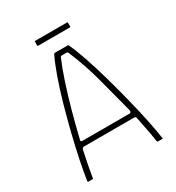

<svg xmlns="http://www.w3.org/2000/svg" viewBox="-185 -893 925 1007"><g transform="rotate(-30 277.5 -389.5)"><path d="M54 0Q51 0 50.5 -1Q50 -2 50 -5Q57 -54 71 -122Q85 -190 104 -267Q123 -344 144.5 -420Q166 -496 189 -561Q212 -626 233 -669Q234 -671 236 -672Q238 -673 240 -673H314Q317 -673 319.5 -672.5Q322 -672 323 -668Q342 -628 364.5 -562Q387 -496 409 -418.5Q431 -341 450.5 -262.5Q470 -184 484 -117Q498 -50 504 -6Q505 -2 504.5 -1Q504 0 501 0H475Q473 0 472.5 -1Q472 -2 470 -5Q466 -34 458.5 -74Q451 -114 441 -162Q440 -167 437 -169Q434 -171 428 -171H125Q120 -170 117.5 -168Q115 -166 113 -160Q103 -114 95.5 -74Q88 -34 83 -4Q83 -2 82.5 -1Q82 0 79 0ZM132 -201H420Q423 -201 426.5 -204.5Q430 -208 428 -218Q400 -325 372 -431.5Q344 -538 301 -638Q299 -643 291 -643H265Q257 -643 255 -637Q234 -589 210.5 -518Q187 -447 165 -367Q143 -287 125 -211Q124 -209 125 -205Q126 -201 132 -201ZM378 -752Q378 -751 377.5 -750Q377 -749 375 -749H182Q180 -749 179 -750Q178 -751 178 -752V-776Q178 -778 179 -778.5Q180 -779 182 -779H375Q377 -779 377.5 -778.5Q378 -778 378 -776Z"/></g></svg>

Font: Glory Thin Thin
Style: Regular
Weight: 250
Version: Version 1.011